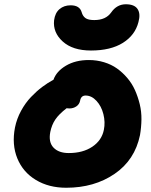

<svg xmlns="http://www.w3.org/2000/svg" viewBox="-20 -924 714 908"><path d="M410.2 -685.1Q323.7 -685.1 276.6 -727.8Q229.5 -770.5 235.8 -828.1Q240.2 -862.8 261.5 -880.9Q282.7 -898.9 314 -898.9Q356.9 -898.9 366.2 -866.2Q371.1 -848.1 384 -838.6Q397 -829.1 425.8 -829.1Q480.5 -829.1 505.9 -865.2Q532.7 -903.8 575.2 -903.8Q615.7 -903.8 630.6 -881.3Q645.5 -858.9 634.8 -819.8Q619.1 -757.8 561.3 -721.4Q503.4 -685.1 410.2 -685.1ZM293 -36.1Q210.9 -36.1 149.9 -72.8Q88.9 -109.4 62 -174.8Q35.2 -240.2 50.8 -320.8Q59.1 -362.3 79.6 -399.9Q100.1 -437.5 126.7 -465.3Q153.3 -493.2 179.7 -512.9Q206.1 -532.7 232.9 -546.9Q246.6 -586.4 291.7 -613.3Q336.9 -640.1 399.9 -640.1Q438 -640.1 472.4 -629.6Q506.8 -619.1 533.4 -600.1Q560.1 -581.1 582.3 -554.9Q604.5 -528.8 618.4 -497.6Q632.3 -466.3 640.9 -431.2Q649.4 -396 648.9 -359.1Q648.4 -322.3 642.1 -285.2Q617.7 -167 521.7 -101.6Q425.8 -36.1 293 -36.1ZM217.8 -299.8Q208.5 -251.5 233.2 -225.8Q257.8 -200.2 305.2 -200.2Q372.1 -200.2 416.7 -230.2Q461.4 -260.3 471.2 -310.1Q478.5 -346.2 469 -384Q459.5 -421.9 436.3 -447Q413.1 -472.2 384.8 -472.2Q363.3 -472.2 358.9 -448.2Q355.5 -430.7 341.1 -420.9Q326.7 -411.1 308.1 -411.1Q299.8 -411.1 294.9 -412.1Q258.3 -383.8 241.5 -358.6Q224.6 -333.5 217.8 -299.8Z"/></svg>

Font: Shantell Sans Irregular
Style: Italic
Weight: 800
Italic angle: -11.31°
Designer: Stephen Nixon, Anya Danilova, Shantell Martin
Foundry: Arrow Type
Version: Version 1.006;[9816181b4]